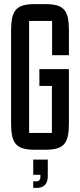

<svg xmlns="http://www.w3.org/2000/svg" viewBox="-20 -725 389 936"><path d="M316 -575C316 -676 292 -705 199 -705H151C59 -705 34 -676 34 -575V-125C34 -24 59 5 151 5H199C292 5 316 -24 316 -125V-388H172V-306H233V-77H122V-623H234V-456H316ZM177 127V137C177 151 170 159 156 159H142V191H160C194 191 213 171 213 135V53H142V127Z"/></svg>

Font: Queering
Style: Regular
Weight: 400
Designer: Adam Naccarato
Foundry: adamnac
Version: Version 2.000;hotconv 1.0.109;makeotfexe 2.5.65596